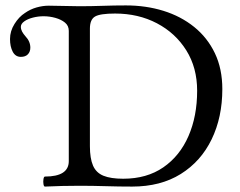

<svg xmlns="http://www.w3.org/2000/svg" viewBox="-20 -686 887 709"><path d="M146 3Q142 3 140.5 -6Q139 -15 140.5 -24.5Q142 -34 146 -34Q234 -34 234 -91V-572Q234 -591 220 -602.5Q206 -614 184.5 -620Q163 -626 141 -626Q121 -626 101.5 -621Q82 -616 69.5 -607Q57 -598 57 -587Q57 -578 61.5 -569.5Q66 -561 74 -552Q92 -533 92 -510Q92 -495 83 -485.5Q74 -476 57 -476Q37 -476 27 -495Q17 -514 17 -542Q17 -571 33.5 -597.5Q50 -624 72 -638Q92 -652 115 -658.5Q138 -665 160 -665Q189 -665 217 -664Q245 -663 273 -663Q316 -663 359 -664.5Q402 -666 445 -666Q519 -666 583.5 -646Q648 -626 697 -586.5Q746 -547 773.5 -489.5Q801 -432 801 -357Q801 -253 761.5 -171.5Q722 -90 647.5 -43.5Q573 3 468 3Q419 3 370.5 1.5Q322 0 273 0Q209 0 146 3ZM435 -26Q522 -26 583 -68Q644 -110 676 -183.5Q708 -257 708 -351Q708 -436 668 -500Q628 -564 559.5 -600Q491 -636 405 -636Q350 -636 331 -625Q312 -614 312 -580V-146Q312 -101 323.5 -74.5Q335 -48 362 -37Q389 -26 435 -26Z"/></svg>

Font: Junicode VF
Style: Regular
Weight: 400
Designer: Peter S. Baker
Version: Version 2.213